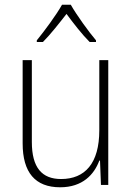

<svg xmlns="http://www.w3.org/2000/svg" viewBox="-20 -784 562 814"><path d="M280 -764H243C219 -721 168 -652 136 -613V-606H162C195 -639 233 -688 262 -725C290 -687 327 -639 360 -606H387V-613C357 -648 305 -720 280 -764ZM439 -529H401V-232C401 -91 340 -25 239 -25C158 -25 115 -73 115 -182V-529H76V-176C76 -53 129 10 235 10C330 10 379 -44 401 -103H404L408 0H439Z"/></svg>

Font: Noto Sans Thai SemCond ExtLt
Style: Regular
Weight: 200
Width: 4
Designer: Monotype Design Team
Foundry: Monotype Imaging Inc.
Version: Version 2.002